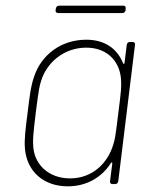

<svg xmlns="http://www.w3.org/2000/svg" viewBox="-20 -649 526 677"><path d="M415 -629H188C182 -629 178 -625 177 -619L176 -613C175 -607 179 -603 185 -603H412C417 -603 422 -607 423 -613V-619C424 -625 421 -629 415 -629ZM427 -491 419 -427C419 -423 416 -423 414 -426C394 -476 351 -509 284 -509C195 -509 125 -455 100 -378C88 -344 84 -305 77 -249C70 -193 65 -157 68 -124C75 -46 132 8 219 8C286 8 339 -24 371 -74C373 -78 376 -77 376 -73L368 -10C367 -4 371 0 376 0H386C392 0 396 -4 397 -10L456 -491C457 -497 453 -501 448 -501H438C432 -501 428 -497 427 -491ZM379 -138C360 -75 307 -20 227 -20C151 -20 99 -70 97 -137C96 -158 96 -167 106 -251C117 -336 119 -345 125 -364C145 -429 206 -481 284 -481C362 -481 405 -428 407 -364C408 -343 408 -334 397 -249C387 -165 385 -157 379 -138Z"/></svg>

Font: Barlow Thin
Style: Italic
Weight: 250
Italic angle: -7°
Designer: Jeremy Tribby
Foundry: Tribby Type
Version: Version 1.422;hotconv 1.0.109;makeotfexe 2.5.65596